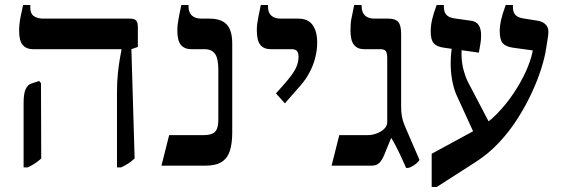

<svg xmlns="http://www.w3.org/2000/svg" viewBox="-20 -667 2263 773"><path d="M451 7V-291Q451 -338 454.5 -371Q458 -404 462 -427.5Q466 -451 469 -466V-469H113Q86 -469 71.5 -486Q57 -503 57 -543Q57 -558 58.5 -571.5Q60 -585 63.5 -602.5Q67 -620 73 -647H102V-635Q102 -612 116.5 -602Q131 -592 154 -592H504Q521 -592 528 -584.5Q535 -577 535 -557V-478L509 -469L522 -29Q510 -18 497.5 -9.5Q485 -1 467 7ZM75 7V-253Q75 -289 83 -307.5Q91 -326 107 -331L138 -341L145 -332L146 -29Q134 -18 121.5 -9.5Q109 -1 91 7Z M630 0 661 -123H799Q823 -123 836 -129.5Q849 -136 854 -150Q859 -164 859 -187V-386Q859 -432 845.5 -450.5Q832 -469 803 -469H750Q723 -469 708.5 -486Q694 -503 694 -543Q694 -558 695.5 -570.5Q697 -583 700.5 -600.5Q704 -618 710 -647H739V-641Q739 -617 752.5 -604.5Q766 -592 791 -592H824Q854 -592 874.5 -582Q895 -572 905 -550Q915 -528 915 -491V-134Q915 -88 905 -58.5Q895 -29 871.5 -14.5Q848 0 806 0Z M1127 -251 1091 -291 1125 -329Q1159 -368 1170.5 -391.5Q1182 -415 1182 -438Q1182 -453 1176 -461Q1170 -469 1153 -469H1070Q1042 -469 1028 -486.5Q1014 -504 1014 -545Q1014 -559 1015.5 -571Q1017 -583 1020.5 -600.5Q1024 -618 1030 -647H1059V-640Q1059 -616 1072.5 -604Q1086 -592 1111 -592H1181Q1220 -592 1238.5 -566.5Q1257 -541 1257 -495Q1257 -465 1249 -434Q1241 -403 1226 -375Q1211 -347 1191 -324Z M1615 9Q1603 -19 1593 -40Q1583 -61 1574 -78.5Q1565 -96 1555 -112L1528 -46Q1518 -21 1506.5 -10.5Q1495 0 1475 0H1315L1346 -123H1460Q1478 -123 1496 -129.5Q1514 -136 1526.5 -148Q1539 -160 1539 -175V-432Q1539 -453 1533.5 -461Q1528 -469 1510 -469H1446Q1419 -469 1405 -486.5Q1391 -504 1391 -545Q1391 -559 1392 -572Q1393 -585 1397 -602.5Q1401 -620 1406 -647H1436V-641Q1436 -618 1449 -605Q1462 -592 1487 -592H1544Q1572 -592 1583.5 -578.5Q1595 -565 1595 -530V-237Q1595 -215 1598 -198.5Q1601 -182 1608 -164.5Q1615 -147 1627 -120L1669 -23Q1661 -11 1647 -2Q1633 7 1624 9Z M1718 86V-48L1893 -143Q1941 -168 1980 -208Q2019 -248 2048.5 -292.5Q2078 -337 2097 -379Q2116 -421 2123 -454L2125 -464L2045 -475Q2017 -479 2004.5 -492.5Q1992 -506 1992 -542Q1992 -563 1997 -585.5Q2002 -608 2016 -647H2045V-640Q2045 -617 2055.5 -606.5Q2066 -596 2086 -593L2142 -584Q2166 -581 2178.5 -566.5Q2191 -552 2187 -525L2179 -473Q2174 -438 2159 -390.5Q2144 -343 2120 -291.5Q2096 -240 2063.5 -189Q2031 -138 1989.5 -93.5Q1948 -49 1897 -16L1738 86ZM1895 -116 1819 -282Q1807 -308 1800.5 -343.5Q1794 -379 1794.5 -418Q1795 -457 1802 -490L1841 -488Q1837 -463 1838.5 -435.5Q1840 -408 1847 -382.5Q1854 -357 1864 -337L1963 -148ZM1908 -455 1767 -475Q1738 -479 1726 -493Q1714 -507 1714 -540Q1714 -563 1719.5 -587.5Q1725 -612 1738 -647H1767V-640Q1767 -618 1777.5 -607Q1788 -596 1809 -593L1873 -584Q1896 -582 1906.5 -567Q1917 -552 1917 -524Q1917 -511 1915 -496.5Q1913 -482 1908 -455Z"/></svg>

Font: Noto Serif Hebrew Medium
Style: Regular
Weight: 500
Version: Version 2.003